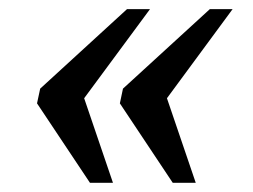

<svg xmlns="http://www.w3.org/2000/svg" viewBox="-20 -480 554 420"><path d="M67.9 -286.1 257.8 -460H308.1L164.1 -265.1L227.1 -80.1H176.8L61 -253.9ZM249 -286.1 439 -460H488.8L345.2 -265.1L408.2 -80.1H357.9L242.2 -253.9Z"/></svg>

Font: Droid Serif
Style: Italic
Weight: 400
Italic angle: -12°
Designer: Monotype Design team
Foundry: Monotype Imaging Inc.
Version: Version 1.03